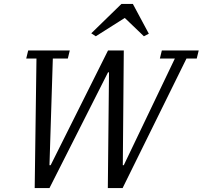

<svg xmlns="http://www.w3.org/2000/svg" viewBox="-20 -954 1028 974"><path d="M165 -657H113L123 -698H334L324 -657H248L231 -116H237L528 -698H608L603 -116H608L867 -657H791L801 -698H988L978 -657H926L602 0H527L533 -587H528L231 0H156ZM443 -785 596 -934H654L735 -783L710 -770L613 -863L466 -770Z"/></svg>

Font: IBM Plex Serif
Style: Italic
Weight: 400
Italic angle: -14°
Designer: Mike Abbink, Paul van der Laan, Pieter van Rosmalen
Foundry: Bold Monday
Version: Version 3.001